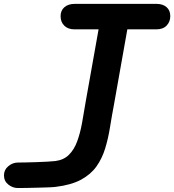

<svg xmlns="http://www.w3.org/2000/svg" viewBox="-52 -948 878 968"><path d="M38 0Q12 0 -10 -17.5Q-32 -35 -32 -64Q-32 -92 -10 -110.2Q12 -128.5 38 -128.5Q49.5 -128.5 75 -129Q100.5 -129.5 130.8 -130.5Q161 -131.5 187.2 -133Q213.5 -134.5 226.5 -136Q269.5 -141.5 295.8 -167.8Q322 -194 337.2 -235.5Q352.5 -277 361.8 -329Q371 -381 380.5 -438L445 -800H323.5Q291.5 -800 272.5 -818.2Q253.5 -836.5 253.5 -866.5Q253.5 -895 272.8 -911.8Q292 -928.5 325.5 -928.5H737Q768.5 -928.5 787.5 -912.2Q806.5 -896 806.5 -866.5Q806.5 -838.5 788.2 -819.2Q770 -800 736 -800H590L522.5 -420Q511.5 -362 502.5 -305.8Q493.5 -249.5 478.2 -199.5Q463 -149.5 434.5 -109.2Q406 -69 356.8 -42.2Q307.5 -15.5 229.5 -6Q220 -4.5 195.2 -3.5Q170.5 -2.5 140 -1.8Q109.5 -1 81.8 -0.5Q54 0 38 0Z"/></svg>

Font: Edu VIC WA NT Hand Pre
Style: Regular
Weight: 400
Designer: Tina and Corey Anderson, Eben Sorkin, Mirko Velimirovic
Foundry: Google for Education
Version: Version 1.000